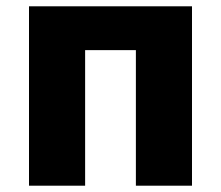

<svg xmlns="http://www.w3.org/2000/svg" viewBox="-20 -589 700 609"><path d="M72 0H250V-430H411V0H589V-569H72Z"/></svg>

Font: ChiuKong Gothic MN Heavy
Style: Regular
Weight: 900
Designer: Ryoko NISHIZUKA 西塚涼子 (kana, bopomofo & ideographs); Paul D. Hunt (Latin, Greek & Cyrillic); Sandoll Communications 산돌커뮤니
Foundry: Adobe
Version: Version 1.300